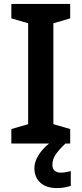

<svg xmlns="http://www.w3.org/2000/svg" viewBox="-20 -734 417 982"><path d="M339 0H38V-74L124 -99V-615L38 -640V-714H339V-640L253 -615V-99L339 -74ZM248 109Q248 129 259.5 139Q271 149 290 149Q306 149 319.5 146Q333 143 342 141V217Q327 221 310.5 224.5Q294 228 271 228Q217 228 186.5 200.5Q156 173 156 126Q156 100 169 74Q182 48 204.5 24.5Q227 1 256 -19L315 0Q281 32 264.5 56.5Q248 81 248 109Z"/></svg>

Font: Noto Sans Khmer SemiBold
Style: Regular
Weight: 600
Version: Version 2.003